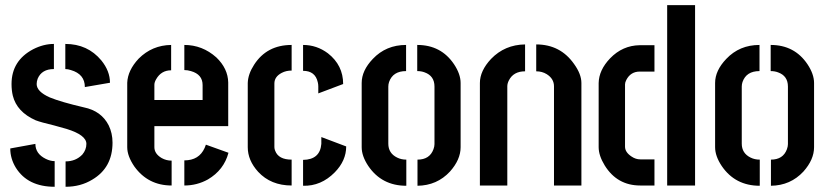

<svg xmlns="http://www.w3.org/2000/svg" viewBox="-20 -714 3190 739"><path d="M19.5 -142.6 116.2 -160.2Q116.2 -122.1 156.2 -102.5Q173.8 -93.8 190.4 -93.8V4.9Q86.9 4.9 41 -68.4Q19.5 -103.5 19.5 -142.6ZM24.4 -390.6Q24.4 -480.5 107.4 -524.4Q147.5 -544.9 187.5 -544.9V-448.2Q140.6 -448.2 125 -411.1Q121.1 -400.4 121.1 -390.6Q121.1 -361.3 171.9 -338.9Q214.8 -321.3 302.7 -300.8Q370.1 -287.1 398.4 -231.4Q413.1 -201.2 413.1 -165Q413.1 -68.4 335 -22.5Q290 4.9 232.4 4.9V-92.8Q271.5 -92.8 296.9 -119.1Q312.5 -137.7 312.5 -160.2Q312.5 -194.3 236.3 -217.8Q220.7 -222.7 187.5 -231.4Q137.7 -243.2 117.2 -251Q44.9 -283.2 29.3 -345.7Q24.4 -366.2 24.4 -390.6ZM231.4 -448.2V-544.9Q317.4 -544.9 370.1 -481.4Q403.3 -440.4 403.3 -395.5L306.6 -378.9Q306.6 -428.7 252.9 -444.3Q241.2 -448.2 231.4 -448.2Z M469.7 -147.5V-395.5Q471.7 -443.4 513.7 -488.3Q565.4 -540 638.7 -541V-443.4Q600.6 -443.4 581.1 -409.2Q574.2 -397.5 574.2 -387.7V-329.1H759.8V-386.7Q759.8 -427.7 714.8 -440.4Q702.1 -444.3 689.5 -444.3V-541Q758.8 -541 812.5 -493.2Q857.4 -450.2 858.4 -396.5V-228.5H574.2V-147.5Q574.2 -122.1 602.5 -105.5Q620.1 -95.7 640.6 -95.7V0Q549.8 0 497.1 -73.2Q469.7 -113.3 469.7 -147.5ZM689.5 0V-96.7Q746.1 -96.7 767.6 -144.5Q770.5 -151.4 772.5 -157.2L859.4 -126Q841.8 -59.6 780.3 -23.4Q738.3 0 689.5 0Z M933.6 -147.5Q933.6 -96.7 973.6 -52.7Q1022.5 0 1102.5 0V-99.6Q1051.8 -99.6 1039.1 -133.8Q1036.1 -140.6 1036.1 -147.5V-392.6Q1036.1 -418.9 1064.5 -433.6Q1081.1 -442.4 1102.5 -442.4V-541Q1006.8 -541 958 -464.8Q934.6 -428.7 933.6 -394.5ZM1146.5 -441.4Q1193.4 -441.4 1203.1 -397.5Q1205.1 -389.6 1205.1 -381.8V-354.5L1300.8 -390.6Q1300.8 -462.9 1242.2 -508.8Q1199.2 -541 1146.5 -541ZM1146.5 1Q1215.8 2.9 1268.6 -50.8Q1312.5 -95.7 1312.5 -150.4L1216.8 -186.5V-160.2Q1211.9 -99.6 1146.5 -98.6Z M1372.1 -147.5V-394.5Q1372.1 -442.4 1415 -487.3Q1465.8 -541 1543 -541V-440.4Q1492.2 -440.4 1477.5 -398.4Q1474.6 -389.6 1474.6 -380.9V-161.1Q1474.6 -124 1508.8 -107.4Q1524.4 -99.6 1543.9 -99.6V1Q1449.2 1 1397.5 -75.2Q1372.1 -113.3 1372.1 -147.5ZM1586.9 1V-99.6Q1633.8 -99.6 1648.4 -139.6Q1652.3 -150.4 1652.3 -159.2V-380.9Q1652.3 -421.9 1614.3 -435.5Q1601.6 -440.4 1585.9 -440.4V-541Q1677.7 -541 1727.5 -466.8Q1752.9 -428.7 1752.9 -394.5V-147.5Q1752.9 -99.6 1711.9 -53.7Q1662.1 0 1586.9 1Z M1827.1 0V-394.5Q1827.1 -441.4 1870.1 -487.3Q1922.9 -542 2001 -543V-439.5Q1956.1 -439.5 1938.5 -404.3Q1932.6 -392.6 1932.6 -381.8V0ZM2043.9 -439.5V-543Q2136.7 -543 2189.5 -467.8Q2217.8 -428.7 2217.8 -394.5V0H2112.3V-381.8Q2112.3 -411.1 2084 -428.7Q2066.4 -439.5 2043.9 -439.5Z M2284.2 -147.5V-394.5Q2285.2 -444.3 2328.1 -489.3Q2376 -539.1 2442.4 -540H2499V-438.5H2442.4Q2407.2 -438.5 2390.6 -406.2Q2385.7 -396.5 2385.7 -389.6V-149.4Q2385.7 -127.9 2411.1 -111.3Q2426.8 -100.6 2444.3 -100.6H2499V0H2444.3Q2355.5 0 2307.6 -77.1Q2284.2 -115.2 2284.2 -147.5ZM2547.9 0V-694.3H2655.3V0Z M2732.4 -147.5V-394.5Q2732.4 -442.4 2775.4 -487.3Q2826.2 -541 2903.3 -541V-440.4Q2852.5 -440.4 2837.9 -398.4Q2835 -389.6 2835 -380.9V-161.1Q2835 -124 2869.1 -107.4Q2884.8 -99.6 2904.3 -99.6V1Q2809.6 1 2757.8 -75.2Q2732.4 -113.3 2732.4 -147.5ZM2947.3 1V-99.6Q2994.1 -99.6 3008.8 -139.6Q3012.7 -150.4 3012.7 -159.2V-380.9Q3012.7 -421.9 2974.6 -435.5Q2961.9 -440.4 2946.3 -440.4V-541Q3038.1 -541 3087.9 -466.8Q3113.3 -428.7 3113.3 -394.5V-147.5Q3113.3 -99.6 3072.3 -53.7Q3022.5 0 2947.3 1Z"/></svg>

Font: Post No Bills Colombo
Style: Bold
Weight: 800
Designer: Kosala Senevirathne, Siva Puranthara, Lasantha Premarathna, Tharique Azeez
Foundry: Mooniak
Version: Version 1.220 ; ttfautohint (v1.5)